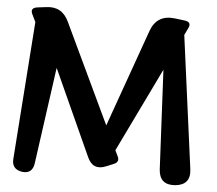

<svg xmlns="http://www.w3.org/2000/svg" viewBox="-55 -852 1043 921"><g transform="rotate(5 467.0 -391.5)"><path d="M717 -540 521 -135 534 -108Q548 -81 519 -69L485 -55Q422 -28 394 -90L206 -504L141 -37Q133 13 84 7Q33 -1 37 -51L85 -714L69 -747Q51 -780 89 -785L130 -790Q207 -801 240 -729L467 -250L634 -719Q663 -800 749 -790L798 -784Q834 -779 818 -748L802 -715L887 -76Q897 0 821 7Q745 13 741 -63Z"/></g></svg>

Font: MaokenZhuyuanTi
Style: Regular
Weight: 400
Designer: Fontworks Inc & LongZhuTi team: ZERO子、时光羊、荆南、频凡、刘鹏、Little White Dog、帆影Magmeta、奈白不弍、白日月球、ChaoTawei、雨三（排名不分先后）
Version: Version 1.000; 20230222